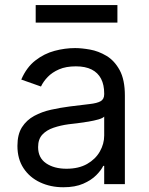

<svg xmlns="http://www.w3.org/2000/svg" viewBox="-20 -748 604 780"><path d="M237.3 12.7Q185.5 12.7 143.1 -7.1Q100.6 -26.9 75.7 -64.5Q50.8 -102.1 50.8 -155.3Q50.8 -202.1 69.3 -231.2Q87.9 -260.3 118.9 -277.1Q149.9 -293.9 187.3 -302.2Q224.6 -310.5 262.7 -315.4Q312.5 -321.8 343.5 -325.2Q374.5 -328.6 388.9 -336.9Q403.3 -345.2 403.3 -365.2V-368.2Q403.3 -403.3 390.6 -428Q377.9 -452.6 352.3 -465.6Q326.7 -478.5 288.1 -478.5Q248 -478.5 220 -466.3Q191.9 -454.1 173.8 -435.3Q155.8 -416.5 146.5 -396.5L66.4 -424.8Q87.9 -474.6 123.8 -502.4Q159.7 -530.3 201.9 -541.5Q244.1 -552.7 285.2 -552.7Q311.5 -552.7 345.7 -546.6Q379.9 -540.5 412.4 -521.2Q444.8 -502 466.1 -463.1Q487.3 -424.3 487.3 -359.4V0H403.3V-74.2H399.4Q391.1 -56.6 371.1 -36.4Q351.1 -16.1 318.1 -1.7Q285.2 12.7 237.3 12.7ZM250 -62.5Q299.8 -62.5 334 -82Q368.2 -101.6 385.7 -132.6Q403.3 -163.6 403.3 -197.3V-274.4Q397.9 -268.1 380.1 -262.9Q362.3 -257.8 339.1 -253.9Q315.9 -250 293.9 -247.3Q272 -244.6 258.8 -243.2Q226.1 -238.8 197.8 -229.2Q169.4 -219.7 152.1 -201.2Q134.8 -182.6 134.8 -150.4Q134.8 -106.9 167.2 -84.7Q199.7 -62.5 250 -62.5ZM457 -727.5V-656.2H125V-727.5Z"/></svg>

Font: Inter V
Style: 
Weight: 400
Designer: Rasmus Andersson
Foundry: rsms
Version: Version 4.000;git-a3f224843